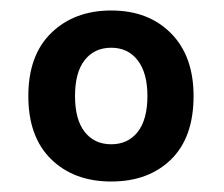

<svg xmlns="http://www.w3.org/2000/svg" viewBox="-20 -642 427 366"><path d="M349 -459Q349 -380 306 -338Q263 -296 192 -296Q121 -296 77.5 -338.5Q34 -381 34 -459Q34 -537 78 -579.5Q122 -622 192 -622Q263 -622 306 -578.5Q349 -535 349 -459ZM192 -551Q160 -551 141.5 -527.5Q123 -504 123 -459Q123 -414 141.5 -390.5Q160 -367 192 -367Q224 -367 242.5 -390.5Q261 -414 261 -459Q261 -503 242.5 -527Q224 -551 192 -551Z"/></svg>

Font: Baloo Bhaina 2 SemiBold
Style: Regular
Weight: 600
Designer: Yesha Goshar, Manish Minz, Shuchita Grover and Ek Type
Foundry: Ek Type
Version: Version 1.640;hotconv 1.0.111;makeotfexe 2.5.65597; ttfautoh